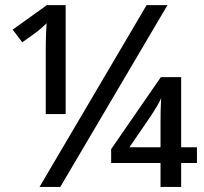

<svg xmlns="http://www.w3.org/2000/svg" viewBox="-20 -734 803 754"><path d="M135.3 0 555.7 -713.9H637.7L216.8 0ZM159.7 -286.1V-547.9Q159.7 -564.5 160.2 -581.3Q160.6 -598.1 161.4 -614Q162.1 -629.9 163.1 -642.6Q153.8 -633.3 141.6 -622.8Q129.4 -612.3 116.7 -603L67.4 -567.9L29.8 -617.7L164.1 -713.9H237.8V-286.1ZM610.4 0V-93.8H416.5V-148.4L611.8 -431.2H691.4V-155.8H753.4V-93.8H691.4V0ZM488.3 -155.8H610.4V-251.5Q610.4 -272.9 610.8 -298.8Q611.3 -324.7 612.8 -348.6Q607.9 -335.9 593.8 -312.5Q579.6 -289.1 568.8 -273.4Z"/></svg>

Font: Open Sans Medium
Style: Regular
Weight: 500
Designer: Monotype Design Team
Foundry: Monotype Imaging Inc.
Version: Version 3.000